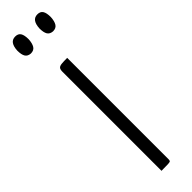

<svg xmlns="http://www.w3.org/2000/svg" viewBox="-243 -666 655 655"><g transform="rotate(-45 84.5 -338.5)"><path d="M62 0V-477Q62 -489 66 -493.5Q70 -498 80 -499Q90 -500 107 -500V-12Q107 -6 105.5 -3.5Q104 -1 94.5 -0.5Q85 0 62 0ZM30 -598Q16 -599 10 -608.5Q4 -618 4 -638Q5 -657 12 -667Q19 -677 33 -677Q47 -677 53 -667.5Q59 -658 59 -638Q58 -619 51.5 -608.5Q45 -598 30 -598ZM137 -598Q123 -599 117 -608.5Q111 -618 111 -638Q112 -657 119 -667Q126 -677 140 -677Q154 -677 160 -667.5Q166 -658 166 -638Q165 -619 158.5 -608.5Q152 -598 137 -598Z"/></g></svg>

Font: Yanone Kaffeesatz ExtraLight Light
Style: Regular
Weight: 300
Version: Version 2.003